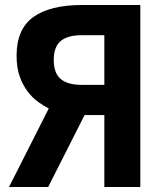

<svg xmlns="http://www.w3.org/2000/svg" viewBox="-20 -749 642 769"><path d="M175.3 -314.5Q156.2 -324.2 133.8 -340.1Q111.3 -356 91.8 -381.1Q72.3 -406.2 59.3 -441.7Q46.4 -477.1 46.4 -526.4Q46.4 -631.8 113 -680.4Q179.7 -729 309.6 -729H542V0H397.9V-288.1H318.8L172.9 0H16.1ZM397.9 -409.2V-607.9H305.7Q251.5 -607.9 223.4 -585Q195.3 -562 195.3 -508.8Q195.3 -455.6 223.4 -432.4Q251.5 -409.2 305.7 -409.2Z"/></svg>

Font: Hack
Style: Bold
Weight: 700
Monospace: yes
Designer: Christopher Simpkins
Foundry: Christopher Simpkins
Version: Version 2.017